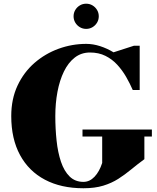

<svg xmlns="http://www.w3.org/2000/svg" viewBox="-20 -994 839 1024"><path d="M372.4 -907.1Q372.4 -925.6 381.5 -940.8Q390.6 -956.1 405.9 -965.2Q421.1 -974.3 439.6 -974.3Q458.1 -974.3 473.3 -965.2Q488.6 -956.1 497.7 -940.8Q506.8 -925.6 506.8 -907.1Q506.8 -888.6 497.7 -873.4Q488.6 -858.1 473.3 -849Q458.1 -839.9 439.6 -839.9Q421.1 -839.9 405.9 -849Q390.6 -858.1 381.5 -873.4Q372.4 -888.6 372.4 -907.1ZM420 -303H790V-266H750V-145Q712.5 -117.5 679.5 -90.2Q646.5 -63 611 -40.2Q575.5 -17.5 530.8 -3.8Q486 10 425 10Q306 10 219.8 -35.5Q133.5 -81 86.8 -167.2Q40 -253.5 40 -375Q40 -466 73.5 -537.5Q107 -609 164 -658.5Q221 -708 292.5 -734Q364 -760 440 -760Q476 -760 513.5 -748Q551 -736 585.5 -715L694 -750H725V-514H688Q673 -548.5 652.8 -583.8Q632.5 -619 605.5 -648.5Q578.5 -678 542.5 -696Q506.5 -714 460 -714Q413.5 -714 378.8 -687Q344 -660 321 -612.8Q298 -565.5 286.5 -504.5Q275 -443.5 275 -375Q275 -307 281.8 -244Q288.5 -181 305.2 -131.2Q322 -81.5 351.2 -52.8Q380.5 -24 425 -24Q458 -24 484 -51.2Q510 -78.5 525 -125V-266H420Z"/></svg>

Font: Bodoni* 06pt Fatface
Style: Regular
Weight: 900
Version: Version 2.3